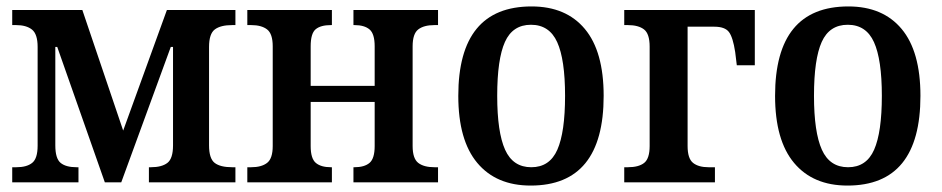

<svg xmlns="http://www.w3.org/2000/svg" viewBox="-20 -567 2928 597"><path d="M18 -47H31Q63 -47 80 -60.5Q97 -74 97 -114V-421Q97 -461 79.5 -475Q62 -489 30 -489H18V-536H236L363 -161L499 -536H712V-489H702Q666 -489 648 -475.5Q630 -462 630 -421V-115Q630 -74 647.5 -60.5Q665 -47 702 -47H712V0H443V-47H449Q483 -47 500.5 -60.5Q518 -74 518 -115V-421H511L357 0H306L158 -421H152V-115Q152 -74 168.5 -60.5Q185 -47 218 -47H224V0H18Z M749 -47H761Q793 -47 810.5 -60.5Q828 -74 828 -113V-423Q828 -462 810.5 -475.5Q793 -489 761 -489H749V-536H1012V-489H1009Q977 -489 961.5 -476Q946 -463 946 -423V-300H1145V-423Q1145 -462 1129 -475.5Q1113 -489 1082 -489H1079V-536H1342V-489H1331Q1298 -489 1280.5 -475.5Q1263 -462 1263 -423V-113Q1263 -74 1280.5 -60.5Q1298 -47 1331 -47H1342V0H1079V-47H1082Q1113 -47 1129 -60.5Q1145 -74 1145 -113V-250H946V-113Q946 -74 962 -60.5Q978 -47 1009 -47H1012V0H749Z M1405 -269Q1405 -547 1633 -547Q1740 -547 1798.5 -477Q1857 -407 1857 -269Q1857 10 1630 10Q1523 10 1464 -60.5Q1405 -131 1405 -269ZM1737 -269Q1737 -382 1712.5 -436Q1688 -490 1631 -490Q1574 -490 1550 -436.5Q1526 -383 1526 -269Q1526 -156 1550.5 -101.5Q1575 -47 1632 -47Q1689 -47 1713 -101.5Q1737 -156 1737 -269Z M1921 -47H1932Q1966 -47 1983 -60.5Q2000 -74 2000 -113V-422Q2000 -462 1982.5 -475.5Q1965 -489 1932 -489H1921V-536H2327V-364H2271L2266 -405Q2259 -451 2246.5 -467.5Q2234 -484 2201 -484H2118V-113Q2118 -74 2135 -60.5Q2152 -47 2183 -47H2203V0H1921Z M2390 -269Q2390 -547 2618 -547Q2725 -547 2783.5 -477Q2842 -407 2842 -269Q2842 10 2615 10Q2508 10 2449 -60.5Q2390 -131 2390 -269ZM2722 -269Q2722 -382 2697.5 -436Q2673 -490 2616 -490Q2559 -490 2535 -436.5Q2511 -383 2511 -269Q2511 -156 2535.5 -101.5Q2560 -47 2617 -47Q2674 -47 2698 -101.5Q2722 -156 2722 -269Z"/></svg>

Font: Noto Serif NarrowSemiBold
Style: Regular
Weight: 600
Width: 4
Designer: Monotype Design Team
Foundry: Monotype Imaging Inc.
Version: Version 1.001